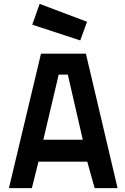

<svg xmlns="http://www.w3.org/2000/svg" viewBox="-20 -968 644 988"><path d="M26 0 191 -692H422L585 0H467L429 -136H178L144 0ZM282 -584 203 -249H406L329 -584ZM184 -948 428 -856 393 -760 146 -841Z"/></svg>

Font: TitilliumText22L Rg
Style: Bold
Weight: 700
Designer: Campivisivi
Foundry: Campivisivi
Version: 1.000